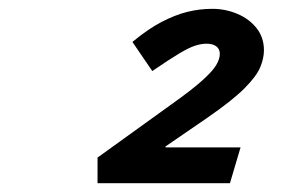

<svg xmlns="http://www.w3.org/2000/svg" viewBox="-20 -745 654 435"><path d="M201 -330V-388L269 -411H525L501 -330ZM578 -631Q578 -613 569.5 -592.5Q561 -572 533.5 -544.5Q506 -517 448 -477L327 -394L355 -441V-390L201 -388L369 -509Q414 -541 437.5 -562Q461 -583 469.5 -597Q478 -611 478 -623Q478 -634 470 -640Q462 -646 448 -646Q436 -646 422 -641.5Q408 -637 385.5 -623.5Q363 -610 325 -584L280 -650Q315 -679 345.5 -695Q376 -711 404 -718Q432 -725 461 -725Q491 -725 518 -713.5Q545 -702 561.5 -681Q578 -660 578 -631Z"/></svg>

Font: Intel One Mono Light
Style: Italic
Weight: 300
Italic angle: -16°
Monospace: yes
Designer: Fred Shallcrass
Foundry: Frere-Jones Type LLC
Version: Version 1.004